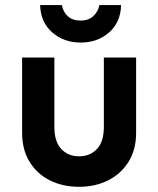

<svg xmlns="http://www.w3.org/2000/svg" viewBox="-20 -718 617 750"><path d="M289.1 11.7Q224.6 11.7 174.3 -13.7Q124 -39.1 95.2 -86.4Q66.4 -133.8 66.4 -199.2V-493.2H192.4V-221.7Q192.4 -165 219.2 -136.2Q246.1 -107.4 289.1 -107.4Q332 -107.4 358.9 -136.2Q385.7 -165 385.7 -221.7V-493.2H511.7V-199.2Q511.7 -133.8 482.4 -86.4Q453.1 -39.1 402.8 -13.7Q352.5 11.7 289.1 11.7ZM294.9 -551.8Q229.5 -551.8 184.1 -591.3Q138.7 -630.9 136.7 -698.2H221.7Q226.6 -670.9 245.1 -654.3Q263.7 -637.7 294.9 -637.7Q327.1 -637.7 345.7 -656.2Q364.3 -674.8 368.2 -698.2H453.1Q451.2 -630.9 406.2 -591.3Q361.3 -551.8 294.9 -551.8Z"/></svg>

Font: Sen
Style: Bold
Weight: 700
Designer: Kosal Sen, Philatype
Foundry: Philatype
Version: Version 2.000;gftools[0.9.31]